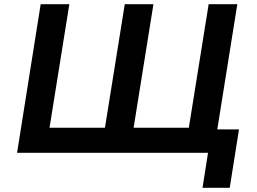

<svg xmlns="http://www.w3.org/2000/svg" viewBox="-20 -725 1219 911"><path d="M941 166 967 0H61L173 -705H309L215 -119H478L572 -705H708L614 -119H876L970 -705H1106L1011 -111H1114L1070 166Z"/></svg>

Font: Nunito Sans 6pt
Style: Bold Italic
Weight: 700
Italic angle: -9°
Version: Version 3.101;gftools[0.9.27]